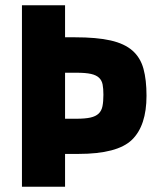

<svg xmlns="http://www.w3.org/2000/svg" viewBox="-20 -706 620 726"><path d="M63 -686V0H226V-686ZM190 -257V-124H276Q424 -124 479 -177.5Q534 -231 534 -344Q534 -404 522.5 -446Q511 -488 481 -514.5Q451 -541 398.5 -553Q346 -565 263 -565H180V-431H269Q304 -431 324 -426.5Q344 -422 354.5 -412Q365 -402 368 -386.5Q371 -371 371 -348Q371 -322 367.5 -304.5Q364 -287 353 -276.5Q342 -266 322 -261.5Q302 -257 268 -257Z"/></svg>

Font: Secuela Black
Style: Regular
Weight: 900
Designer: Fernando Haro
Foundry: deFharo
Version: Version 1.704